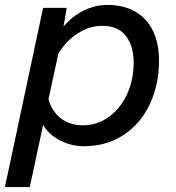

<svg xmlns="http://www.w3.org/2000/svg" viewBox="-44 -582 714 780"><path d="M602 -336Q602 -239 565 -159.5Q528 -80 458.5 -34Q389 12 297 12Q246 12 201 -11Q156 -34 131 -74L77 178H-24L131 -550H227L214 -474Q248 -515 295 -538.5Q342 -562 392 -562Q459 -562 506 -534.5Q553 -507 577.5 -456.5Q602 -406 602 -336ZM292 -73Q352 -73 399.5 -108Q447 -143 473 -201Q499 -259 499 -327Q499 -395 467.5 -436Q436 -477 371 -477Q320 -477 272 -446.5Q224 -416 193 -364L153 -179Q166 -130 203 -101.5Q240 -73 292 -73Z"/></svg>

Font: Azeret Mono
Style: Italic
Weight: 400
Italic angle: -12°
Designer: Martin Vácha
Foundry: Displaay
Version: Version 1.000; Glyphs 3.0.3, build 3074